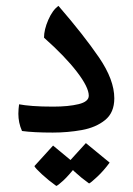

<svg xmlns="http://www.w3.org/2000/svg" viewBox="-20 -445 444 643"><path d="M156.7 -1Q92.3 -1 53.7 -6.3Q47.4 -20.5 44.4 -34.9Q41.5 -49.3 41.5 -64Q41.5 -72.3 42.2 -80.1Q43 -87.9 43.9 -95.7Q61 -92.3 89.6 -90.1Q118.2 -87.9 158.2 -87.9Q209 -87.9 243.2 -96.2Q277.3 -104.5 277.3 -124.5Q277.3 -152.8 237.5 -204.6Q197.8 -256.3 127.4 -318.8Q127.4 -345.7 141.8 -378.7Q156.2 -411.6 175.8 -425.3Q260.3 -327.6 311.5 -252.7Q362.8 -177.7 362.8 -115.7Q362.8 -67.9 332 -43Q301.3 -18.1 254.2 -9.5Q207 -1 156.7 -1ZM278.3 169.4Q252.4 150.9 230.2 130.4Q208 109.9 205.1 103L267.6 34.2L347.2 99.6Q327.1 127 305.4 147.2Q283.7 167.5 278.3 169.4ZM168.5 177.7Q142.6 159.2 120.6 138.9Q98.6 118.7 95.2 111.3L157.7 42.5L237.3 108.4Q210 143.1 191.9 159.7Q173.8 176.3 168.5 177.7Z"/></svg>

Font: Harmattan
Style: Bold
Weight: 700
Designer: George W. Nuss III and SIL International
Foundry: SIL International
Version: Version 4.000